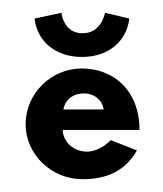

<svg xmlns="http://www.w3.org/2000/svg" viewBox="-20 -275 254 300"><path d="M79 -104C81 -116 91 -129 111 -129C128 -129 140 -118 142 -104ZM153 -56C117 -20 78 -45 78 -72H198C198 -133 158 -168 108 -168C59 -168 20 -128 20 -81C20 -34 60 5 109 5C146 5 175 -7 194 -40ZM144 -255C144 -255 139 -223 109 -223C79 -223 76 -255 76 -255L34 -246C38 -211 66 -186 108 -186C150 -186 178 -211 182 -246Z"/></svg>

Font: Hussar Tani
Style: Dwa
Weight: 700
Foundry: Cannot Into Space Fonts
Version: Version 0.92